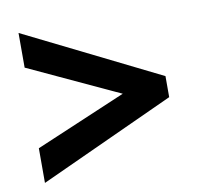

<svg xmlns="http://www.w3.org/2000/svg" viewBox="-63 -746 661 638"><g transform="rotate(-10 267.5 -427.0)"><path d="M39 -174V-291L345 -421L39 -563V-680L495 -454V-383Z"/></g></svg>

Font: Noto Sans Malayalam UI SemiCondensed
Style: Bold
Weight: 700
Width: 4
Designer: Jelle Bosma - Monotype Design Team
Foundry: Monotype Imaging Inc.
Version: Version 2.104; ttfautohint (v1.8.4.7-5d5b)